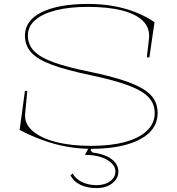

<svg xmlns="http://www.w3.org/2000/svg" viewBox="-20 -743 903 978"><path d="M444 15Q381 15 320 4Q259 -7 199.5 -28.5Q140 -50 80 -81L107 -280H119L108 -162Q104 -113 145.5 -76.5Q187 -40 264 -20Q341 0 444 0Q545 0 617.5 -20Q690 -40 729 -77.5Q768 -115 768 -167Q768 -214 737.5 -247Q707 -280 636 -307Q565 -334 442 -360Q317 -386 243.5 -413.5Q170 -441 138.5 -476.5Q107 -512 107 -562Q107 -600 128.5 -630Q150 -660 191.5 -680.5Q233 -701 292.5 -712Q352 -723 428 -723Q498 -723 559 -712Q620 -701 672.5 -680Q725 -659 767 -630L741 -451H728L739 -548Q744 -601 708 -636.5Q672 -672 600.5 -690Q529 -708 428 -708Q333 -708 264.5 -690.5Q196 -673 159 -640.5Q122 -608 122 -562Q122 -517 152 -484.5Q182 -452 252.5 -426Q323 -400 444 -376Q539 -356 604 -335Q669 -314 708.5 -290Q748 -266 765.5 -236Q783 -206 783 -167Q783 -133 768.5 -104.5Q754 -76 725.5 -54Q697 -32 655.5 -16.5Q614 -1 561 7Q508 15 444 15ZM472 215Q424 215 389 198Q354 181 339 150L350 141Q366 169 398 184.5Q430 200 472 200Q499 200 520.5 191.5Q542 183 555 167Q568 151 568 131Q568 113 557 98Q546 83 525.5 71Q505 59 476.5 52.5Q448 46 413 46L437 0H452L441 23L452 34Q493 39 522.5 52.5Q552 66 567.5 86Q583 106 583 131Q583 155 568.5 174Q554 193 529.5 204Q505 215 472 215Z"/></svg>

Font: Kalnia SemiExpanded Thin
Style: Regular
Weight: 250
Width: 6
Designer: Frida Medrano
Foundry: Frida Medrano
Version: Version 1.105